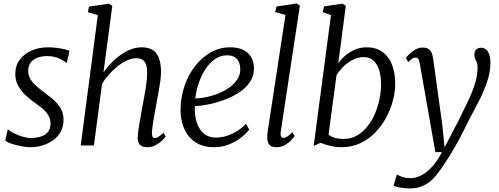

<svg xmlns="http://www.w3.org/2000/svg" viewBox="-20 -838 2876 1106"><path d="M365 -476.5H361Q351 -487.5 320 -501.2Q289 -515 252 -515Q221.5 -515 197.5 -506.2Q173.5 -497.5 159 -480.2Q144.5 -463 142.5 -436.5Q141 -408 153.8 -385.2Q166.5 -362.5 187.2 -344.2Q208 -326 229 -310.5Q253.5 -292 280.5 -270Q307.5 -248 326.8 -218.5Q346 -189 346 -148Q346 -110.5 330.5 -81Q315 -51.5 288 -31.5Q261 -11.5 226.5 -0.8Q192 10 153.5 10Q132 10 102 4.2Q72 -1.5 46 -10.2Q20 -19 10.5 -28.5L24.5 -91.5H27.5Q39.5 -80.5 62.5 -69.2Q85.5 -58 111.2 -50.5Q137 -43 157 -43Q184.5 -43 210.8 -50Q237 -57 254 -75.5Q271 -94 271 -127Q271 -156 255.5 -178.5Q240 -201 217.5 -218.8Q195 -236.5 174 -251Q155 -264 130 -286.8Q105 -309.5 86.5 -340.8Q68 -372 68 -412Q68 -459.5 93.8 -494Q119.5 -528.5 162.2 -547Q205 -565.5 255.5 -565.5Q281.5 -565.5 306.8 -562.2Q332 -559 351.8 -554.2Q371.5 -549.5 380.5 -545.5Z M828 10Q810 10 797.5 4Q785 -2 778.8 -14.8Q772.5 -27.5 773 -48.5Q774 -65 776.8 -86.5Q779.5 -108 783.8 -131.5Q788 -155 792.2 -178.5Q796.5 -202 800 -223Q804 -245 808.8 -269.5Q813.5 -294 817.8 -319.8Q822 -345.5 824.8 -370.5Q827.5 -395.5 827.5 -417.5Q827.5 -450.5 820.2 -468.8Q813 -487 799 -494.8Q785 -502.5 763 -502.5Q740 -502.5 714 -491Q688 -479.5 661.2 -459Q634.5 -438.5 610.5 -412Q586.5 -385.5 568 -356.5L521 0H445L543.5 -751L486.5 -767.5L492.5 -800L607 -817L627 -805L576 -421Q596 -449.5 621.2 -475.8Q646.5 -502 675 -522Q703.5 -542 734.2 -553.8Q765 -565.5 796.5 -565.5Q831 -565.5 856 -552Q881 -538.5 894.2 -507.2Q907.5 -476 907.5 -422.5Q907.5 -399.5 903.2 -368.8Q899 -338 893 -305.8Q887 -273.5 882 -246Q878.5 -227 874.5 -205Q870.5 -183 866.5 -160.5Q862.5 -138 859.5 -116.8Q856.5 -95.5 855 -77.5Q854.5 -60.5 858.2 -51.5Q862 -42.5 870 -42.5Q881 -42.5 892.8 -50Q904.5 -57.5 922 -73L934 -50.5Q930 -44 915.2 -29.5Q900.5 -15 878 -2.5Q855.5 10 828 10Z M1415.5 -91.5Q1401.5 -71.5 1372 -47.8Q1342.5 -24 1301.5 -7Q1260.5 10 1212.5 10Q1160 10 1122.8 -8.8Q1085.5 -27.5 1062.5 -59.5Q1039.5 -91.5 1029.2 -131Q1019 -170.5 1020 -211.5Q1021.5 -281.5 1043.5 -345Q1065.5 -408.5 1104.2 -458Q1143 -507.5 1194.2 -536.5Q1245.5 -565.5 1306 -565.5Q1352.5 -565.5 1382.8 -549.8Q1413 -534 1428 -506.5Q1443 -479 1443 -444.5Q1443 -398.5 1418.2 -363.2Q1393.5 -328 1353.5 -302.8Q1313.5 -277.5 1267.2 -261Q1221 -244.5 1177.5 -236Q1134 -227.5 1103 -227Q1100.5 -198 1105.5 -166.2Q1110.5 -134.5 1124.2 -107Q1138 -79.5 1162.5 -62.5Q1187 -45.5 1224.5 -45.5Q1252 -45.5 1281.5 -54Q1311 -62.5 1340.8 -80Q1370.5 -97.5 1397 -124.5ZM1288.5 -519.5Q1248 -519.5 1215.8 -495.8Q1183.5 -472 1160.2 -434.5Q1137 -397 1123 -353.8Q1109 -310.5 1105 -270.5Q1138 -272 1173.8 -279.8Q1209.5 -287.5 1243.2 -301.8Q1277 -316 1304.2 -336Q1331.5 -356 1347.8 -381.8Q1364 -407.5 1364 -438.5Q1364 -478.5 1343.8 -499Q1323.5 -519.5 1288.5 -519.5Z M1597 -78Q1594.5 -61 1599.2 -52.2Q1604 -43.5 1611 -43.5Q1621 -43.5 1633.5 -50.5Q1646 -57.5 1664 -76.5L1676.5 -55Q1672.5 -47.5 1658.8 -32Q1645 -16.5 1623 -3.2Q1601 10 1571.5 10Q1554.5 10 1542.8 4Q1531 -2 1525 -15.5Q1519 -29 1519.5 -50.5Q1519.5 -54 1520 -60Q1520.5 -66 1521.2 -72.8Q1522 -79.5 1522.5 -84.5L1624.5 -752L1565 -768.5L1573 -800.5L1689 -818L1707.5 -806Z M1928.5 -473Q1944 -496 1968.5 -517.2Q1993 -538.5 2024 -552Q2055 -565.5 2091 -565.5Q2147 -565.5 2183.8 -538.5Q2220.5 -511.5 2238.5 -464.2Q2256.5 -417 2256.5 -355Q2256.5 -309 2243.2 -258.5Q2230 -208 2204.2 -160.2Q2178.5 -112.5 2140.8 -74Q2103 -35.5 2054.5 -12.8Q2006 10 1946.5 10Q1915 10 1881.5 2Q1848 -6 1827 -15.5L1787 2.5L1886.5 -751L1839 -768.5L1846.5 -801L1952 -817L1972 -805ZM1872.5 -62.5Q1889 -49 1911.5 -43.2Q1934 -37.5 1957 -37.5Q2001.5 -37.5 2036.5 -57.5Q2071.5 -77.5 2097.5 -111Q2123.5 -144.5 2140.8 -185.5Q2158 -226.5 2166.5 -269.8Q2175 -313 2175 -351Q2175 -425.5 2149.2 -467.2Q2123.5 -509 2076 -509Q2040.5 -509 2009.2 -492Q1978 -475 1954.5 -450.8Q1931 -426.5 1918.5 -405Z M2398 -472.5Q2394.5 -493 2388.5 -499.8Q2382.5 -506.5 2374 -506.5Q2364 -506.5 2354.2 -500Q2344.5 -493.5 2331 -480L2319 -505Q2323 -511.5 2337 -525.5Q2351 -539.5 2371.2 -551.8Q2391.5 -564 2414.5 -564Q2437 -564 2449.2 -555.5Q2461.5 -547 2467.2 -532Q2473 -517 2475.5 -497Q2482 -450.5 2488.5 -404Q2495 -357.5 2501.2 -311Q2507.5 -264.5 2514 -218Q2520.5 -171.5 2527 -125L2541 10.5L2620.5 -141.5Q2641 -184 2660.5 -223.2Q2680 -262.5 2696 -300.2Q2712 -338 2721.5 -375.8Q2731 -413.5 2731 -453.5Q2731 -468.5 2726.2 -479.5Q2721.5 -490.5 2717 -500.2Q2712.5 -510 2712.5 -521.5Q2712.5 -543 2723.8 -553Q2735 -563 2751 -563Q2768 -563 2780 -552.8Q2792 -542.5 2798.5 -523Q2805 -503.5 2805 -475.5Q2805 -422 2784.8 -363.8Q2764.5 -305.5 2736 -250.5Q2707.5 -195.5 2683 -150Q2661 -104.5 2640.2 -64.5Q2619.5 -24.5 2600 9.2Q2580.5 43 2563.2 70.5Q2546 98 2531.2 119.5Q2516.5 141 2504 156.5Q2490.5 177 2468.5 198Q2446.5 219 2414.5 233.2Q2382.5 247.5 2338 247.5Q2316.5 247.5 2289.2 243.2Q2262 239 2247 231.5L2266 167.5Q2274 172 2294.2 180Q2314.5 188 2348.5 188Q2374 188 2404.2 173.2Q2434.5 158.5 2466 125.8Q2497.5 93 2525.5 38.5H2488Z"/></svg>

Font: Merriweather 24pt Light
Style: Italic
Weight: 300
Italic angle: -7.8°
Version: Version 2.101